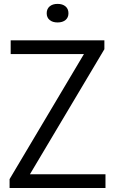

<svg xmlns="http://www.w3.org/2000/svg" viewBox="-20 -942 576 962"><path d="M28 0V-44.5L400.5 -671H33.5V-740H503V-695.5L130 -69H508.5V0ZM268.5 -829.5Q243.5 -829.5 228.8 -841.8Q214 -854 214 -875.5Q214 -897.5 228.8 -910Q243.5 -922.5 268.5 -922.5Q293.5 -922.5 308.2 -910Q323 -897.5 323 -875.5Q323 -854 308.2 -841.8Q293.5 -829.5 268.5 -829.5Z"/></svg>

Font: Encode Sans SemiCondensed SemiCondensed
Style: Regular
Weight: 400
Width: 4
Designer: Multiple Designers
Foundry: Impallari Type
Version: Version 3.000; ttfautohint (v1.8.3) -l 8 -r 50 -G 200 -x 14 